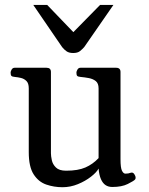

<svg xmlns="http://www.w3.org/2000/svg" viewBox="-20 -762 615 795"><path d="M238.8 13.2Q203.6 13.2 171.6 2.2Q139.6 -8.8 119.4 -40Q99.1 -71.3 99.1 -131.8V-396Q99.1 -417 89.6 -426.5Q80.1 -436 66.9 -439.2Q53.7 -442.4 41.5 -443.4Q31.2 -444.3 27.6 -447.5Q23.9 -450.7 23.9 -461.4Q23.9 -466.8 28.3 -474.1Q32.7 -481.4 40.5 -481.4H172.9Q190.9 -481.4 190.9 -463.9V-127.4Q190.9 -115.7 194.6 -98.6Q198.2 -81.5 211.7 -68.4Q225.1 -55.2 253.9 -55.2Q303.2 -55.2 333.7 -68.6Q364.3 -82 388.2 -107.4V-396Q388.2 -417 376.5 -426.3Q364.7 -435.5 347.7 -438.7Q330.6 -441.9 314 -443.4Q303.7 -444.3 300 -447.5Q296.4 -450.7 296.4 -461.4Q296.4 -466.8 300.8 -474.1Q305.2 -481.4 313 -481.4H460.9Q479 -481.4 479 -463.9V-102.5Q479 -66.9 485.1 -54.9Q491.2 -43 499 -43Q505.9 -43 511 -43.9Q516.1 -44.9 522 -46.9Q530.3 -49.3 535.9 -41.3Q541.5 -33.2 541.5 -25.9Q541.5 -20.5 538.6 -18.1Q533.7 -12.7 509 -0.2Q484.4 12.2 444.8 12.2Q428.7 12.2 417 4.4Q405.3 -3.4 397.9 -20.3Q390.6 -37.1 388.2 -64Q379.9 -48.3 356.7 -30.3Q333.5 -12.2 302.5 0.5Q271.5 13.2 238.8 13.2ZM283.2 -542.5Q265.6 -542.5 255.6 -549.6Q245.6 -556.6 237.3 -566.9L117.7 -741.7H175.3L283.7 -628.9L394.5 -741.7H449.7L328.6 -566.9Q320.8 -558.1 311 -550.3Q301.3 -542.5 283.2 -542.5Z"/></svg>

Font: Gelasio
Style: Regular
Weight: 400
Designer: Eben Sorkin
Foundry: Eben Sorkin
Version: Version 1.008